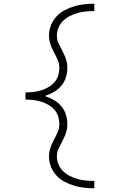

<svg xmlns="http://www.w3.org/2000/svg" viewBox="-20 -853 640 1026"><path d="M484 153Q457 153 429.5 150Q402 147 375.5 139Q349 131 324 117.5Q299 104 280.5 83.5Q262 63 252 37Q242 11 242 -17Q242 -40 249 -62Q256 -84 267 -104Q278 -124 287.5 -145Q297 -166 297 -189Q297 -211 290.5 -231.5Q284 -252 270 -267.5Q256 -283 237.5 -293.5Q219 -304 199 -310Q179 -316 158 -318.5Q137 -321 116 -321V-327V-359Q137 -359 158 -361.5Q179 -364 199 -370Q219 -376 237.5 -386.5Q256 -397 270 -412.5Q284 -428 290.5 -448.5Q297 -469 297 -491Q297 -514 287.5 -535Q278 -556 267 -576Q256 -596 249 -618Q242 -640 242 -663Q242 -691 252 -717Q262 -743 280.5 -763.5Q299 -784 324 -797.5Q349 -811 375.5 -819Q402 -827 429.5 -830Q457 -833 484 -833V-794Q462 -794 440 -792Q418 -790 396.5 -784Q375 -778 354.5 -768Q334 -758 318 -742.5Q302 -727 293 -706Q284 -685 284 -663Q284 -640 294 -619Q304 -598 315 -577.5Q326 -557 333 -535Q340 -513 340 -491Q340 -464 332 -439Q324 -414 307 -394Q290 -374 267 -361Q244 -348 219 -340Q244 -332 267 -319Q290 -306 307 -286Q324 -266 332 -241Q340 -216 340 -189Q340 -167 333 -145Q326 -123 315 -102.5Q304 -82 294 -61Q284 -40 284 -17Q284 5 293 26Q302 47 318 62.5Q334 78 354.5 88Q375 98 396.5 104Q418 110 440 112Q462 114 484 114Z"/></svg>

Font: Zed Sans Extralight Extended
Style: Regular
Weight: 200
Width: 7
Designer: Belleve Invis
Foundry: Belleve Invis
Version: Version 1.0.0; ttfautohint (v1.8.4)